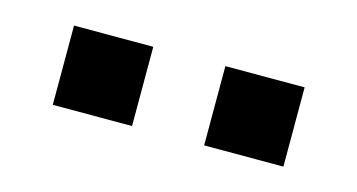

<svg xmlns="http://www.w3.org/2000/svg" viewBox="-33 -868 566 304"><g transform="rotate(15 250.0 -716.0)"><path d="M61 -780.8H190.9V-650.9H61ZM309.1 -780.8H439V-650.9H309.1Z"/></g></svg>

Font: FORM UDPGothic
Style: Bold
Weight: 700
Foundry: Pronama LLC
Version: Version 1.051